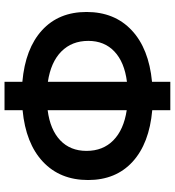

<svg xmlns="http://www.w3.org/2000/svg" viewBox="18 -772 774 850"><g transform="rotate(-90 405.0 -347.0)"><path d="M342 20V-60Q195 -73 114 -147Q33 -221 33 -344Q33 -468 114 -544Q195 -620 342 -634V-714H468V-635Q615 -622 696 -548Q777 -474 777 -351Q777 -227 696 -151Q615 -75 468 -61V20ZM162 -351Q162 -278 209 -232Q256 -186 342 -173V-523Q256 -512 209 -467.5Q162 -423 162 -351ZM649 -343Q649 -416 602 -462.5Q555 -509 468 -522V-172Q555 -183 602 -227.5Q649 -272 649 -343Z"/></g></svg>

Font: Cantarell
Style: Bold
Weight: 700
Designer: Dave Crossland, Nikolaus Waxweiler, Florian Fecher, Jacques Le Bailly, Eben Sorkin, Alexei Vanyashin, Alexios Zavras, Em
Version: Version 0.303